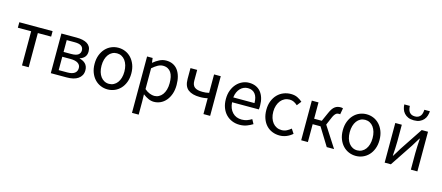

<svg xmlns="http://www.w3.org/2000/svg" viewBox="-58 -1397 5233 2273"><g transform="rotate(15 2558.5 -260.5)"><path d="M189 0V-419H26V-486H434V-419H271V0Z M542 0V-486H729Q769 -486 802 -479Q835 -472 858.5 -457.5Q882 -443 895 -419.5Q908 -396 908 -363Q908 -322 886.5 -296Q865 -270 827 -259V-256Q848 -251 866.5 -242Q885 -233 899 -219Q913 -205 921 -185Q929 -165 929 -139Q929 -103 914.5 -77Q900 -51 874.5 -33.5Q849 -16 814 -8Q779 0 737 0ZM623 -282H715Q776 -282 802 -301.5Q828 -321 828 -355Q828 -389 803 -408Q778 -427 721 -427H623ZM623 -59H728Q788 -59 817.5 -81Q847 -103 847 -144Q847 -181 816 -202Q785 -223 723 -223H623Z M1239 12Q1194 12 1153.5 -5Q1113 -22 1082 -54.5Q1051 -87 1032.5 -134.5Q1014 -182 1014 -242Q1014 -303 1032.5 -350.5Q1051 -398 1082 -431Q1113 -464 1153.5 -481Q1194 -498 1239 -498Q1284 -498 1324.5 -481Q1365 -464 1396 -431Q1427 -398 1445.5 -350.5Q1464 -303 1464 -242Q1464 -182 1445.5 -134.5Q1427 -87 1396 -54.5Q1365 -22 1324.5 -5Q1284 12 1239 12ZM1239 -56Q1270 -56 1296 -69.5Q1322 -83 1340.5 -107.5Q1359 -132 1369 -166Q1379 -200 1379 -242Q1379 -284 1369 -318.5Q1359 -353 1340.5 -378Q1322 -403 1296 -416.5Q1270 -430 1239 -430Q1208 -430 1182 -416.5Q1156 -403 1137.5 -378Q1119 -353 1109 -318.5Q1099 -284 1099 -242Q1099 -200 1109 -166Q1119 -132 1137.5 -107.5Q1156 -83 1182 -69.5Q1208 -56 1239 -56Z M1592 205V-486H1660L1667 -430H1670Q1703 -458 1742.5 -478Q1782 -498 1825 -498Q1872 -498 1908 -480.5Q1944 -463 1968 -430.5Q1992 -398 2004.5 -352.5Q2017 -307 2017 -250Q2017 -188 2000 -139.5Q1983 -91 1954 -57Q1925 -23 1887 -5.5Q1849 12 1807 12Q1773 12 1739.5 -3Q1706 -18 1672 -44L1674 41V205ZM1793 -57Q1823 -57 1848.5 -70.5Q1874 -84 1892.5 -108.5Q1911 -133 1921.5 -169Q1932 -205 1932 -250Q1932 -290 1925 -323Q1918 -356 1902.5 -379.5Q1887 -403 1862.5 -416Q1838 -429 1804 -429Q1773 -429 1741.5 -412Q1710 -395 1674 -363V-108Q1707 -80 1738 -68.5Q1769 -57 1793 -57Z M2413 0V-194Q2400 -191 2389.5 -189.5Q2379 -188 2368.5 -186.5Q2358 -185 2346 -184.5Q2334 -184 2318 -184Q2225 -184 2174.5 -223Q2124 -262 2124 -353V-486H2206V-353Q2206 -299 2236.5 -275Q2267 -251 2334 -251Q2356 -251 2374 -253Q2392 -255 2413 -260V-486H2495V0Z M2856 12Q2807 12 2764.5 -5.5Q2722 -23 2690.5 -55.5Q2659 -88 2641 -135Q2623 -182 2623 -242Q2623 -302 2641.5 -349.5Q2660 -397 2690.5 -430Q2721 -463 2760 -480.5Q2799 -498 2841 -498Q2887 -498 2923.5 -482Q2960 -466 2984.5 -436Q3009 -406 3022 -364Q3035 -322 3035 -270Q3035 -257 3034.5 -244.5Q3034 -232 3032 -223H2704Q2709 -145 2752.5 -99.5Q2796 -54 2866 -54Q2901 -54 2930.5 -64.5Q2960 -75 2987 -92L3016 -38Q2984 -18 2945 -3Q2906 12 2856 12ZM2703 -282H2963Q2963 -356 2931.5 -394.5Q2900 -433 2843 -433Q2817 -433 2793.5 -423Q2770 -413 2751 -393.5Q2732 -374 2719.5 -346Q2707 -318 2703 -282Z M3347 12Q3299 12 3257 -5Q3215 -22 3184.5 -54.5Q3154 -87 3136.5 -134.5Q3119 -182 3119 -242Q3119 -303 3138 -350.5Q3157 -398 3189 -431Q3221 -464 3263.5 -481Q3306 -498 3353 -498Q3401 -498 3435 -481Q3469 -464 3495 -441L3453 -387Q3432 -406 3408.5 -418Q3385 -430 3356 -430Q3323 -430 3295 -416.5Q3267 -403 3247 -378Q3227 -353 3215.5 -318.5Q3204 -284 3204 -242Q3204 -200 3215 -166Q3226 -132 3245.5 -107.5Q3265 -83 3293 -69.5Q3321 -56 3354 -56Q3388 -56 3416.5 -70.5Q3445 -85 3468 -105L3504 -50Q3471 -21 3431 -4.5Q3391 12 3347 12Z M3611 0V-486H3693V-286H3787L3835 -394Q3849 -426 3863 -446Q3877 -466 3893 -477.5Q3909 -489 3926 -493.5Q3943 -498 3963 -498Q3979 -498 3991 -493L3977 -416Q3972 -418 3969 -418Q3966 -418 3961 -418Q3951 -418 3942.5 -415.5Q3934 -413 3925.5 -406Q3917 -399 3908 -386Q3899 -373 3890 -352L3849 -256L4014 0H3924L3789 -219H3693V0Z M4281 12Q4236 12 4195.5 -5Q4155 -22 4124 -54.5Q4093 -87 4074.5 -134.5Q4056 -182 4056 -242Q4056 -303 4074.5 -350.5Q4093 -398 4124 -431Q4155 -464 4195.5 -481Q4236 -498 4281 -498Q4326 -498 4366.5 -481Q4407 -464 4438 -431Q4469 -398 4487.5 -350.5Q4506 -303 4506 -242Q4506 -182 4487.5 -134.5Q4469 -87 4438 -54.5Q4407 -22 4366.5 -5Q4326 12 4281 12ZM4281 -56Q4312 -56 4338 -69.5Q4364 -83 4382.5 -107.5Q4401 -132 4411 -166Q4421 -200 4421 -242Q4421 -284 4411 -318.5Q4401 -353 4382.5 -378Q4364 -403 4338 -416.5Q4312 -430 4281 -430Q4250 -430 4224 -416.5Q4198 -403 4179.5 -378Q4161 -353 4151 -318.5Q4141 -284 4141 -242Q4141 -200 4151 -166Q4161 -132 4179.5 -107.5Q4198 -83 4224 -69.5Q4250 -56 4281 -56Z M4634 0V-486H4714V-284Q4714 -245 4711.5 -198.5Q4709 -152 4706 -105H4710Q4724 -128 4742.5 -157Q4761 -186 4774 -209L4958 -486H5035V0H4955V-202Q4955 -241 4957.5 -287.5Q4960 -334 4963 -382H4959Q4945 -359 4926.5 -329.5Q4908 -300 4895 -278L4710 0ZM4837 -573Q4795 -573 4766 -586Q4737 -599 4718 -620.5Q4699 -642 4690 -669.5Q4681 -697 4680 -726H4748Q4749 -705 4753.5 -685.5Q4758 -666 4768.5 -652Q4779 -638 4795.5 -629.5Q4812 -621 4837 -621Q4862 -621 4878.5 -629.5Q4895 -638 4905.5 -652Q4916 -666 4920.5 -685.5Q4925 -705 4926 -726H4994Q4992 -697 4983.5 -669.5Q4975 -642 4956 -620.5Q4937 -599 4908 -586Q4879 -573 4837 -573Z"/></g></svg>

Font: Pinyin1712
Style: Regular
Weight: 400
Version: Version 1